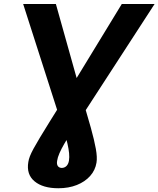

<svg xmlns="http://www.w3.org/2000/svg" viewBox="-20 -748 811 983"><path d="M98.6 -727.5H266.1L401.4 -245.1Q427.2 -157.7 445.1 -93.8Q462.9 -29.8 470.7 13.9Q478.5 57.6 474.1 84.5Q467.8 123.5 441.4 153.1Q415 182.6 373.3 199.2Q331.5 215.8 278.8 215.8Q199.7 215.8 157 180.4Q114.3 145 125 81.5Q127 67.9 133.1 52Q139.2 36.1 151.6 13.2Q164.1 -9.8 184.6 -43.9Q205.1 -78.1 235.8 -127.4Q266.6 -176.8 309.6 -245.6L603.5 -727.5H771.5L344.7 -69.8Q324.7 -38.6 309.3 -12Q293.9 14.6 284.4 36.4Q274.9 58.1 272.5 75.2Q269.5 92.3 275.9 101.8Q282.2 111.3 296.4 111.8Q311 111.3 320.6 101.6Q330.1 91.8 333 74.7Q335.9 57.6 333.7 35.9Q331.5 14.2 325.4 -12.5Q319.3 -39.1 309.6 -69.8Z"/></svg>

Font: Inter 28pt
Style: Bold Italic
Weight: 700
Italic angle: -9.3988°
Designer: Rasmus Andersson
Foundry: rsms
Version: Version 4.001;git-66647c0bb